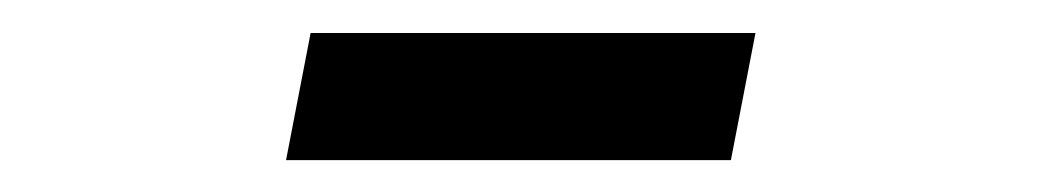

<svg xmlns="http://www.w3.org/2000/svg" viewBox="-20 -325 640 118"><path d="M155.8 -226.6 170.9 -304.7H444.3L429.2 -226.6Z"/></svg>

Font: Liberation Mono
Style: Italic
Weight: 400
Italic angle: -12°
Monospace: yes
Designer: Steve Matteson
Foundry: Ascender Corporation
Version: Version 2.1.5